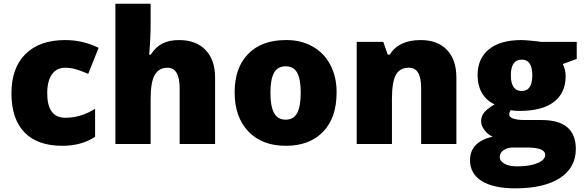

<svg xmlns="http://www.w3.org/2000/svg" viewBox="-20 -780 3162 1040"><path d="M317.9 9.8Q182.6 9.8 112.3 -63.2Q42 -136.2 42 -274.2Q42 -412.1 117.7 -486.8Q193.4 -563 333 -563Q428.7 -563 514.2 -521L458 -379.9Q418.5 -397 390.4 -405Q362.3 -413.1 333 -413.1Q286.6 -413.1 261.2 -377Q235.8 -340.8 235.8 -274.9Q235.8 -142.1 334 -142.1Q418.5 -142.1 495.1 -190.9V-39.1Q421.4 9.8 317.9 9.8Z M795.9 -759.8V-651.9Q795.9 -576.2 788.1 -484.4H796.9Q823.7 -526.4 860.8 -544.7Q897.9 -563 949.2 -563Q1042 -563 1093.5 -509.3Q1145 -455.6 1145 -359.9V0H953.1V-301.8Q953.1 -413.1 887.2 -413.1Q840.3 -413.1 818.1 -374Q795.9 -335 795.9 -243.2V0H605V-759.8Z M1533.2 -563Q1610.8 -563 1672.9 -528.3Q1734.9 -493.7 1769 -429.2Q1803.2 -364.7 1803.2 -282.7Q1803.2 -280.3 1803.2 -277.8Q1803.2 -142.1 1730 -66.2Q1656.7 9.8 1528.3 9.8Q1399.9 9.8 1325.2 -67.9Q1251 -146 1251 -279.5Q1251 -413.1 1323.7 -487.3Q1396.5 -563 1528.8 -563Q1530.8 -563 1533.2 -563ZM1608.9 -277.3Q1608.9 -350.6 1589.8 -385.7Q1570.8 -420.9 1527.3 -420.9Q1483.9 -420.9 1464.4 -385.7Q1444.8 -350.6 1444.8 -277.6Q1444.8 -204.6 1464.4 -168.2Q1483.9 -131.8 1527.3 -131.8Q1570.8 -131.8 1589.8 -168Q1608.9 -204.1 1608.9 -277.3Z M2258.3 -563Q2350.6 -563 2401.4 -509.3Q2452.1 -455.6 2452.1 -359.9V0H2261.2V-301.8Q2261.2 -357.9 2245.1 -385.5Q2229 -413.1 2194.3 -413.1Q2145.5 -413.1 2124.3 -374.3Q2103 -335.4 2103 -242.2V0H1912.1V-553.2H2056.2L2080.1 -484.4H2091.3Q2140.1 -563 2258.3 -563Z M2821.3 -129.9H2913.1Q3099.1 -129.9 3099.1 26.9Q3099.1 127.9 3013.2 184.1Q2927.2 240.2 2771 240.2Q2653.3 240.2 2589.6 200.7Q2525.9 161.1 2525.9 87.9Q2525.9 -11.7 2648.9 -40Q2624 -49.8 2605 -74.5Q2585.9 -99.1 2585.9 -123.3Q2585.9 -147.5 2600.1 -167.5Q2614.3 -187.5 2659.2 -214.8Q2615.7 -234.4 2591.3 -275.1Q2566.9 -315.9 2566.9 -373Q2566.9 -462.9 2628.4 -512.9Q2689.9 -563 2804.2 -563Q2821.8 -563 2859.4 -559.3Q2897 -555.7 2911.1 -553.2H3104V-460.9L3028.3 -433.1Q3043.9 -404.3 3043.9 -367.2Q3043.9 -276.9 2980.5 -228Q2917 -179.2 2793.9 -179.2Q2764.6 -179.2 2745.1 -183.1Q2738.3 -170.4 2738.3 -159.2Q2738.3 -145 2760.7 -137.5Q2783.2 -129.9 2821.3 -129.9ZM2806.2 -457Q2747.1 -457 2747.1 -372.1Q2747.1 -287.1 2806.2 -287.1Q2863.3 -287.1 2863.3 -372.1Q2863.3 -457 2806.2 -457ZM2835 19H2760.3Q2729.5 19 2708 33.2Q2687 47.9 2687 70.1Q2687 92.3 2712.4 106.7Q2737.8 121.1 2780.3 121.1Q2849.1 121.1 2891.1 103.8Q2933.1 86.4 2933.1 59.1Q2933.1 19 2835 19Z"/></svg>

Font: Open Sans Hebrew Extra Bold
Style: Regular
Weight: 800
Foundry: Ascender Corporation, Yanek Iontef
Version: Version 2.001;PS 002.001;hotconv 1.0.70;makeotf.lib2.5.58329